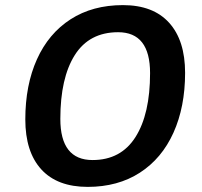

<svg xmlns="http://www.w3.org/2000/svg" viewBox="-20 -726 790 751"><path d="M704 -441Q704 -308 658.5 -207Q613 -106 527 -50.5Q441 5 323 5Q204 5 141.5 -63.5Q79 -132 79 -259Q79 -393 124.5 -494Q170 -595 256 -650.5Q342 -706 461 -706Q579 -706 641.5 -637Q704 -568 704 -441ZM216 -261Q216 -100 342 -100Q453 -100 510 -190Q567 -280 567 -440Q567 -600 442 -600Q329 -600 272.5 -510.5Q216 -421 216 -261Z"/></svg>

Font: TypoPRO Montserrat Alternates
Style: Italic
Weight: 500
Italic angle: -11.3°
Designer: Julieta Ulanovsky
Foundry: Julieta Ulanovsky
Version: Version 6.001